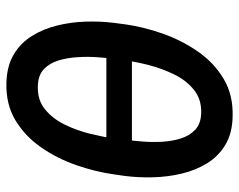

<svg xmlns="http://www.w3.org/2000/svg" viewBox="-96 -666 771 620"><g transform="rotate(90 290.0 -355.5)"><path d="M452.6 -395.5 438 -313H144L158.7 -395.5ZM547.9 -374.5 542.5 -336.9Q534.2 -277.8 512.9 -216.3Q491.7 -154.8 455.8 -102.8Q419.9 -50.8 368.2 -19.5Q316.4 11.7 247.1 9.8Q192.4 8.3 155.3 -13.9Q118.2 -36.1 95.5 -72.8Q72.8 -109.4 61.8 -154.3Q50.8 -199.2 49.3 -246.3Q47.9 -293.5 53.2 -336.4L58.1 -374Q66.4 -433.1 87.9 -494.4Q109.4 -555.7 145.5 -607.9Q181.6 -660.2 233.6 -691.4Q285.6 -722.7 355.5 -720.7Q409.7 -719.7 447 -697.3Q484.4 -674.8 506.8 -638.2Q529.3 -601.6 540 -556.6Q550.8 -511.7 552 -464.6Q553.2 -417.5 547.9 -374.5ZM426.8 -337.9 431.6 -377.4Q434.1 -399.4 436.5 -429.7Q439 -460 437.3 -492.4Q435.5 -524.9 426.8 -553Q418 -581.1 398.9 -599.4Q379.9 -617.7 346.7 -619.1Q301.8 -621.1 270.8 -596.7Q239.7 -572.3 220.5 -533.2Q201.2 -494.1 190.2 -451.9Q179.2 -409.7 174.8 -375L169.4 -335.9Q166.5 -314.5 164.3 -283.9Q162.1 -253.4 164.1 -220.5Q166 -187.5 174.6 -158.9Q183.1 -130.4 202.1 -111.8Q221.2 -93.3 254.9 -91.8Q300.8 -89.4 331.5 -114Q362.3 -138.7 381.6 -178Q400.9 -217.3 411.4 -260.3Q421.9 -303.2 426.8 -337.9Z"/></g></svg>

Font: Roboto Condensed Medium
Style: Italic
Weight: 500
Italic angle: -12°
Designer: Christian Robertson
Foundry: Google
Version: Version 3.0; 2020